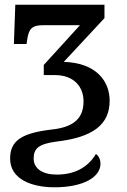

<svg xmlns="http://www.w3.org/2000/svg" viewBox="-20 -556 539 816"><path d="M211 240C336 240 407 196 407 140C407 120 399 107 388 98C352 158 294 186 221 186C160 186 123 160 123 118C123 77 142 56 218 46C376 28 446 -27 446 -128C446 -209 391 -289 251 -293L424 -479V-536H45L39 -369H93L95 -384C102 -433 114 -449 165 -449H320L166 -280V-237H212C297 -237 335 -185 335 -125C335 -59 300 -17 204 -6C71 9 23 42 23 118C23 208 119 240 211 240Z"/></svg>

Font: Noto Serif Thai Medium
Style: Regular
Weight: 500
Designer: Monotype Design Team
Foundry: Monotype Imaging Inc.
Version: Version 1.901;PS 001.901;hotconv 1.0.88;makeotf.lib2.5.64775